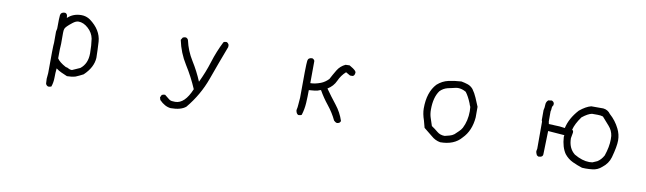

<svg xmlns="http://www.w3.org/2000/svg" viewBox="-38 -941 5075 1508"><g transform="rotate(10 2500.0 -186.5)"><path d="M521 -45 584 -73Q639 -116 639 -199Q639 -263 631 -315Q622 -361 584.5 -395Q547 -429 507 -429Q486 -429 461 -409Q412 -371 406 -353Q402 -340 402 -321V-233Q399 -204 399 -117Q416 -89 470 -60Q483 -59 493.5 -52Q504 -45 521 -45ZM360 115Q345 110 340 95L338 57L342 11Q342 -204 346 -233V-321L351 -346Q351 -433 354 -454Q358 -479 390 -479Q405 -476 409 -460L411 -441Q455 -483 521 -483Q559 -483 591 -461Q682 -394 689 -302Q693 -236 694 -173Q690 -96 618 -28Q590 -13 559 0Q529 9 491 9Q468 -1 445 -11Q422 -21 401 -37Q397 -1 397 37Q397 75 385 110Q376 115 360 115Z M1337 115Q1290 111 1246 66L1240 46L1250 25Q1261 19 1276 19L1311 47Q1325 59 1344 59L1363 60Q1439 60 1490 -63Q1451 -155 1397 -240.5Q1343 -326 1322 -427L1334 -447Q1342 -453 1359 -453Q1374 -447 1378 -435Q1396 -352 1441.5 -279.5Q1487 -207 1520 -128Q1560 -211 1587 -298Q1614 -385 1655 -466Q1662 -473 1679 -473Q1692 -469 1699 -453V-436Q1648 -302 1599.5 -166.5Q1551 -31 1457 82Q1418 115 1337 115Z M2642 3Q2631 1 2618 -12Q2590 -71 2548.5 -122.5Q2507 -174 2476 -229H2470Q2450 -219 2427 -217Q2404 -215 2381 -213Q2381 -161 2378 -110Q2375 -59 2360 -12Q2351 -6 2334 -6Q2317 -12 2313 -41Q2319 -65 2320 -91Q2321 -117 2324 -142Q2324 -405 2329 -438Q2333 -464 2365 -464Q2382 -457 2384 -445L2383 -269Q2420 -269 2465 -286Q2498 -299 2525 -327Q2545 -365 2567.5 -402.5Q2590 -440 2631 -459L2663 -460Q2677 -451 2693 -441.5Q2709 -432 2718 -416Q2718 -386 2700 -382H2680L2645 -402Q2609 -370 2588.5 -324Q2568 -278 2523 -251Q2563 -194 2607 -138.5Q2651 -83 2672 -18Q2667 0 2649 2Z M3494 -44 3533 -54Q3552 -59 3568 -71Q3583 -86 3598.5 -100Q3614 -114 3624 -132Q3655 -193 3655 -269Q3655 -286 3653 -303Q3646 -317 3642 -331Q3621 -383 3597 -414Q3565 -433 3531 -433Q3519 -433 3489 -425L3452 -417Q3417 -408 3392 -382Q3352 -327 3352 -229Q3352 -193 3362 -163.5Q3372 -134 3382 -103Q3409 -85 3433.5 -64.5Q3458 -44 3494 -44ZM3468 11Q3427 4 3395 -25L3328 -79Q3322 -106 3313 -135Q3295 -186 3295 -229Q3295 -358 3360 -428Q3400 -464 3449 -474.5Q3498 -485 3550 -488Q3577 -483 3601.5 -475Q3626 -467 3645 -445Q3666 -416 3680.5 -382Q3695 -348 3709 -314V-229Q3700 -121 3636 -57Q3579 11 3468 11Z M4648 -39Q4660 -39 4673 -41L4710 -57Q4739 -75 4759 -111Q4784 -184 4784 -243L4783 -271Q4777 -314 4748 -346.5Q4719 -379 4692 -410Q4674 -416 4649 -416H4604Q4572 -410 4527 -374Q4484 -315 4472 -266Q4481 -260 4481.5 -254.5Q4482 -249 4482 -244Q4482 -240 4474 -199Q4474 -119 4527 -77Q4592 -39 4648 -39ZM4628 16 4600 15Q4562 3 4523 -15Q4484 -33 4456 -68Q4422 -117 4417 -199L4419 -213L4288 -223L4283 -38Q4283 -12 4247 -12L4234 -20Q4224 -40 4224 -51L4228 -71V-287L4224 -298V-378Q4230 -399 4230 -422Q4230 -445 4247 -460L4275 -464Q4290 -458 4294 -445V-430Q4284 -418 4284 -404Q4284 -390 4280 -378V-298L4284 -278Q4298 -277 4316 -277Q4317 -276 4327 -276Q4370 -276 4413 -269Q4430 -348 4497 -422Q4547 -463 4588 -473H4684Q4721 -469 4742 -439Q4791 -396 4820 -337Q4842 -293 4842 -245Q4842 -197 4817 -107Q4802 -55 4756 -20Q4724 9 4682 13Q4656 16 4628 16Z"/></g></svg>

Font: Yozai
Style: Regular
Weight: 400
Designer: LXGW / Y.OzVox
Foundry: LXGW / Y.OzVox
Version: Version 0.861;October 22, 2024